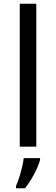

<svg xmlns="http://www.w3.org/2000/svg" viewBox="-20 -780 298 1021"><path d="M173 0H85V-760H173ZM193 70Q189 88 176.5 115.5Q164 143 147.5 171Q131 199 113 221H65V209Q73 192 81.5 165.5Q90 139 97 110.5Q104 82 106 61H193Z"/></svg>

Font: Noto Sans Modi
Style: Regular
Weight: 400
Designer: Monotype Design Team
Foundry: Monotype Imaging Inc.
Version: Version 2.003; ttfautohint (v1.8.4.7-5d5b)